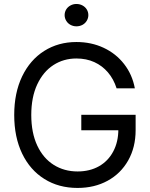

<svg xmlns="http://www.w3.org/2000/svg" viewBox="-20 -926 749 956"><path d="M517.6 -565.4C536.5 -543.3 550.8 -516.9 560.5 -486.3H651.4C642.9 -531.9 625.2 -572.1 598.1 -606.9C571.1 -641.8 537.1 -668.8 496.1 -688C455.1 -707.2 409.8 -716.8 360.4 -716.8C300.5 -716.8 247.1 -702 200.2 -672.4C153.3 -642.7 116.7 -600.6 90.3 -545.9C64 -491.2 50.8 -427.1 50.8 -353.5C50.8 -279.9 64 -215.8 90.3 -161.1C116.7 -106.4 153.6 -64.3 201.2 -34.7C248.7 -5 303.7 9.8 366.2 9.8C422.2 9.8 472 -2.1 515.6 -25.9C559.2 -49.6 593.4 -83.3 618.2 -127C642.9 -170.6 655.3 -221 655.3 -278.3V-354.5H384.8V-277.3H595.7L569.3 -282.2C569.3 -240.6 560.9 -203.8 543.9 -171.9C527 -140 503.3 -115.4 472.7 -98.1C442.1 -80.9 406.6 -72.3 366.2 -72.3C321.9 -72.3 282.4 -83.2 247.6 -105C212.7 -126.8 185.4 -158.9 165.5 -201.2C145.7 -243.5 135.7 -294.3 135.7 -353.5C135.7 -412.8 145.7 -463.5 165.5 -505.9C185.4 -548.2 212.2 -580.2 246.1 -602.1C279.9 -623.9 318 -634.8 360.4 -634.8C393.6 -634.8 423.3 -628.7 449.7 -616.7C476.1 -604.7 498.7 -587.6 517.6 -565.4ZM331.1 -802.2C340.2 -797.4 349.9 -794.9 360.4 -794.9C371.4 -794.9 381.5 -797.4 390.6 -802.2C399.7 -807.1 406.9 -814 412.1 -822.8C417.3 -831.5 419.9 -840.8 419.9 -850.6C419.9 -861 417.3 -870.4 412.1 -878.9C406.9 -887.4 399.7 -894 390.6 -898.9C381.5 -903.8 371.4 -906.2 360.4 -906.2C349.9 -906.2 340.2 -903.8 331.1 -898.9C321.9 -894 314.8 -887.4 309.6 -878.9C304.4 -870.4 301.8 -861 301.8 -850.6C301.8 -840.8 304.4 -831.5 309.6 -822.8C314.8 -814 321.9 -807.1 331.1 -802.2Z"/></svg>

Font: Pretendard Variable
Style: Regular
Weight: 400
Designer: Base glyphs from Inter by Rasmus Andersson; Hangeul glyphs from Noto Sans CJK(Source Han Sans) by Jang Soo-young and Kan
Foundry: Kil Hyung-jin
Version: Version 1.309;Glyphs 3.2 (3225)